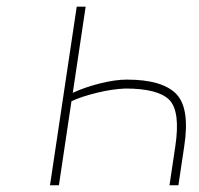

<svg xmlns="http://www.w3.org/2000/svg" viewBox="-20 -548 588 568"><path d="M355 -312.5Q459.5 -312.5 501 -270.5Q542.5 -228.5 524.9 -114.3L507.8 0H481.4L498.5 -114.3Q514.2 -218.3 481 -252.4Q447.8 -286.1 351.1 -286.1Q312 -284.7 266.1 -273.4Q220.2 -262.2 191.4 -248.5L154.3 0H127.9L207 -528.3H233.4L195.3 -273.4Q230 -289.6 275.9 -301.3Q321.3 -312.5 355 -312.5Z"/></svg>

Font: Roboto-ThinItalic
Style: Italic
Weight: 250
Italic angle: -12°
Designer: Google
Version: Version 1.100141; 2013; ttfautohint (v0.94.14-c901) -l 8 -r 